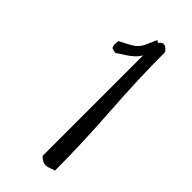

<svg xmlns="http://www.w3.org/2000/svg" viewBox="-216 -736 754 754"><g transform="rotate(45 161.0 -358.5)"><path d="M95.7 -532.2Q92.8 -533.2 84 -534.2Q75.2 -535.2 72.3 -540Q68.4 -546.9 68.4 -553.7Q68.4 -556.6 69.3 -563Q70.3 -569.3 70.3 -573.2Q76.2 -577.1 101.1 -589.4Q126 -601.6 138.7 -614.3Q148.4 -624 153.8 -635.3Q159.2 -646.5 165 -660.6Q170.9 -674.8 175.8 -684.6Q179.7 -682.6 185.5 -678.7Q194.3 -691.4 205.1 -691.4Q216.8 -691.4 230.5 -672.9Q230.5 -530.3 242.2 -356Q253.9 -181.6 253.9 -38.1Q249 -37.1 235.8 -31.7Q222.7 -26.4 212.9 -26.4Q196.3 -26.4 178.7 -43.9V-602.5Q176.8 -599.6 173.3 -594.2Q169.9 -588.9 168 -586.9Q157.2 -575.2 146.5 -566.9Q135.7 -558.6 120.6 -549.3Q105.5 -540 95.7 -532.2Z"/></g></svg>

Font: Shelly2023
Style: Regular
Weight: 400
Version: Version 0.2